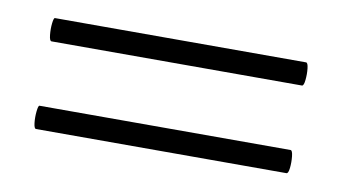

<svg xmlns="http://www.w3.org/2000/svg" viewBox="-35 -340 538 302"><g transform="rotate(10 234.0 -189.5)"><path d="M34 -101Q31 -101 30 -110Q29 -119 30 -128.5Q31 -138 33 -138H434Q437 -138 438 -128.5Q439 -119 438 -110Q437 -101 434 -101ZM34 -241Q31 -241 30 -250.5Q29 -260 30 -269Q31 -278 33 -278H434Q437 -278 438 -269Q439 -260 438 -250.5Q437 -241 434 -241Z"/></g></svg>

Font: Cormorant Light
Style: Regular
Weight: 300
Designer: Christian Thalmann (Catharsis Fonts)
Foundry: Catharsis Fonts
Version: Version 4.000